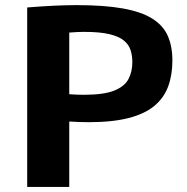

<svg xmlns="http://www.w3.org/2000/svg" viewBox="-20 -736 735 756"><path d="M87.1 0V-706.6Q142.5 -711.1 191.2 -713.5Q239.9 -715.8 282 -715.8Q391 -715.8 463.9 -702.7Q536.8 -689.6 579.6 -662.7Q622.5 -635.8 640.6 -594.8Q658.8 -553.8 658.8 -497.9Q658.8 -441.5 642.4 -396.4Q626.1 -351.4 588.5 -319.7Q551 -288.1 487.4 -271.5Q423.7 -254.9 328.9 -254.9Q311.3 -254.9 292.3 -255.6Q273.3 -256.2 252.7 -257.5V0ZM310.4 -362.8Q389.3 -362.8 430.3 -379.5Q471.4 -396.3 486.2 -425.4Q501.1 -454.5 501.1 -490.7Q501.1 -516.5 494.2 -538.4Q487.3 -560.4 467.6 -576.5Q447.9 -592.7 410.3 -601.6Q372.6 -610.5 310.7 -610.5Q298.1 -610.5 283.6 -609.8Q269.1 -609.1 252.7 -607.7V-365Q268.8 -363.8 283.2 -363.3Q297.6 -362.8 310.4 -362.8Z"/></svg>

Font: Comme
Style: Regular
Weight: 400
Designer: Vernon Adams
Foundry: Vernon Adams
Version: Version 1.000;gftools[0.9.27]